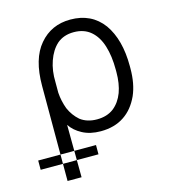

<svg xmlns="http://www.w3.org/2000/svg" viewBox="-154 -645 830 940"><g transform="rotate(-15 261.5 -175.0)"><path d="M132 -484Q192 -555 289 -555Q396 -555 455 -475Q512 -394 512 -260V-248Q512 -170 487 -113Q459 -52 412 -21Q363 12 293 12Q239 12 200 -9Q162 -29 141 -61L143 205H72V-277Q72 -414 132 -484ZM158 -141Q175 -102 206 -75Q240 -49 290 -49Q341 -49 375 -75Q408 -101 425 -146Q441 -190 441 -248V-260Q441 -330 425 -381Q409 -433 375 -462Q341 -491 289 -491Q238 -491 204 -462Q172 -433 155 -384Q138 -336 140 -277V-224Q143 -181 158 -141ZM252 71H-41V118H252Z"/></g></svg>

Font: Sinter Normal
Style: Regular
Weight: 350
Foundry: Adobe & rsms
Version: Version 1.000